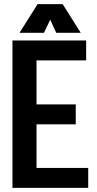

<svg xmlns="http://www.w3.org/2000/svg" viewBox="-20 -905 465 925"><path d="M156 -306V-96H405V0H40V-710H395V-614H156V-402H345V-306ZM282 -885 369 -747H251L222 -810L192 -747H74L161 -885Z"/></svg>

Font: Akshar Medium
Style: Regular
Weight: 500
Designer: Tall Chai
Foundry: Tall Chai
Version: Version 1.000